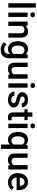

<svg xmlns="http://www.w3.org/2000/svg" viewBox="2106 -2896 998 5249"><g transform="rotate(90 2604.5 -271.0)"><path d="M187 0H68.4V-750H187Z M442.4 0H323.7V-528.3H442.4ZM316.4 -665.5Q316.4 -692.9 333.7 -710.9Q351.1 -729 383.3 -729Q415.5 -729 433.1 -710.9Q450.7 -692.9 450.7 -665.5Q450.7 -638.7 433.1 -620.8Q415.5 -603 383.3 -603Q351.1 -603 333.7 -620.8Q316.4 -638.7 316.4 -665.5Z M681.6 -528.3 685.1 -467.3Q743.7 -538.1 838.9 -538.1Q1003.9 -538.1 1006.8 -349.1V0H888.2V-342.3Q888.2 -392.6 866.5 -416.7Q844.7 -440.9 795.4 -440.9Q723.6 -440.9 688.5 -376V0H569.8V-528.3Z M1106.9 -268.1Q1106.9 -391.1 1164.8 -464.6Q1222.7 -538.1 1318.4 -538.1Q1408.7 -538.1 1460.4 -475.1L1465.8 -528.3H1572.8V-16.1Q1572.8 87.9 1508.1 147.9Q1443.4 208 1333.5 208Q1275.4 208 1220 183.8Q1164.6 159.7 1135.7 120.6L1191.9 49.3Q1246.6 114.3 1326.7 114.3Q1385.7 114.3 1419.9 82.3Q1454.1 50.3 1454.1 -11.7V-47.4Q1402.8 9.8 1317.4 9.8Q1224.6 9.8 1165.8 -64Q1106.9 -137.7 1106.9 -268.1ZM1225.1 -257.8Q1225.1 -178.2 1257.6 -132.6Q1290 -86.9 1347.7 -86.9Q1419.4 -86.9 1454.1 -148.4V-380.9Q1420.4 -440.9 1348.6 -440.9Q1290 -440.9 1257.6 -394.5Q1225.1 -348.1 1225.1 -257.8Z M2014.6 -51.8Q1962.4 9.8 1866.2 9.8Q1780.3 9.8 1736.1 -40.5Q1691.9 -90.8 1691.9 -186V-528.3H1810.5V-187.5Q1810.5 -86.9 1894 -86.9Q1980.5 -86.9 2010.7 -148.9V-528.3H2129.4V0H2017.6Z M2376.5 0H2257.8V-528.3H2376.5ZM2250.5 -665.5Q2250.5 -692.9 2267.8 -710.9Q2285.2 -729 2317.4 -729Q2349.6 -729 2367.2 -710.9Q2384.8 -692.9 2384.8 -665.5Q2384.8 -638.7 2367.2 -620.8Q2349.6 -603 2317.4 -603Q2285.2 -603 2267.8 -620.8Q2250.5 -638.7 2250.5 -665.5Z M2801.8 -143.6Q2801.8 -175.3 2775.6 -191.9Q2749.5 -208.5 2689 -221.2Q2628.4 -233.9 2587.9 -253.4Q2499 -296.4 2499 -377.9Q2499 -446.3 2556.6 -492.2Q2614.3 -538.1 2703.1 -538.1Q2797.9 -538.1 2856.2 -491.2Q2914.6 -444.3 2914.6 -369.6H2795.9Q2795.9 -403.8 2770.5 -426.5Q2745.1 -449.2 2703.1 -449.2Q2664.1 -449.2 2639.4 -431.2Q2614.7 -413.1 2614.7 -382.8Q2614.7 -355.5 2637.7 -340.3Q2660.6 -325.2 2730.5 -309.8Q2800.3 -294.4 2840.1 -273.2Q2879.9 -252 2899.2 -222.2Q2918.5 -192.4 2918.5 -149.9Q2918.5 -78.6 2859.4 -34.4Q2800.3 9.8 2704.6 9.8Q2639.6 9.8 2588.9 -13.7Q2538.1 -37.1 2509.8 -78.1Q2481.4 -119.1 2481.4 -166.5H2596.7Q2599.1 -124.5 2628.4 -101.8Q2657.7 -79.1 2706.1 -79.1Q2752.9 -79.1 2777.3 -96.9Q2801.8 -114.7 2801.8 -143.6Z M3170.4 -656.7V-528.3H3263.7V-440.4H3170.4V-145.5Q3170.4 -115.2 3182.4 -101.8Q3194.3 -88.4 3225.1 -88.4Q3245.6 -88.4 3266.6 -93.3V-1.5Q3226.1 9.8 3188.5 9.8Q3051.8 9.8 3051.8 -141.1V-440.4H2964.8V-528.3H3051.8V-656.7Z M3480.5 0H3361.8V-528.3H3480.5ZM3354.5 -665.5Q3354.5 -692.9 3371.8 -710.9Q3389.2 -729 3421.4 -729Q3453.6 -729 3471.2 -710.9Q3488.8 -692.9 3488.8 -665.5Q3488.8 -638.7 3471.2 -620.8Q3453.6 -603 3421.4 -603Q3389.2 -603 3371.8 -620.8Q3354.5 -638.7 3354.5 -665.5Z M3587.4 -268.6Q3587.4 -392.6 3644 -465.3Q3700.7 -538.1 3797.4 -538.1Q3885.7 -538.1 3937.5 -476.1L3944.3 -528.3H4049.8V203.1H3931.2V-44.9Q3879.4 9.8 3796.4 9.8Q3701.7 9.8 3644.5 -64.2Q3587.4 -138.2 3587.4 -268.6ZM3706.1 -258.3Q3706.1 -177.2 3738 -131.1Q3770 -85 3826.7 -85Q3897 -85 3931.2 -145V-385.3Q3897 -442.9 3827.6 -442.9Q3771 -442.9 3738.5 -397.5Q3706.1 -352.1 3706.1 -258.3Z M4497.6 -51.8Q4445.3 9.8 4349.1 9.8Q4263.2 9.8 4219 -40.5Q4174.8 -90.8 4174.8 -186V-528.3H4293.5V-187.5Q4293.5 -86.9 4377 -86.9Q4463.4 -86.9 4493.7 -148.9V-528.3H4612.3V0H4500.5Z M4965.8 9.8Q4853 9.8 4783 -61.3Q4712.9 -132.3 4712.9 -250.5V-265.1Q4712.9 -344.2 4743.4 -406.5Q4773.9 -468.8 4829.1 -503.4Q4884.3 -538.1 4952.1 -538.1Q5060.1 -538.1 5118.9 -469.2Q5177.7 -400.4 5177.7 -274.4V-226.6H4832.5Q4837.9 -161.1 4876.2 -123Q4914.6 -85 4972.7 -85Q5054.2 -85 5105.5 -150.9L5169.4 -89.8Q5137.7 -42.5 5084.7 -16.4Q5031.7 9.8 4965.8 9.8ZM4951.7 -442.9Q4902.8 -442.9 4872.8 -408.7Q4842.8 -374.5 4834.5 -313.5H5060.5V-322.3Q5056.6 -381.8 5028.8 -412.4Q5001 -442.9 4951.7 -442.9Z"/></g></svg>

Font: Vazir Medium
Style: Medium
Weight: 500
Designer: Saber Rastikerdar
Foundry: Saber Rastikerdar
Version: Version 30.0.0